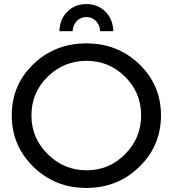

<svg xmlns="http://www.w3.org/2000/svg" viewBox="-20 -920 852 947"><path d="M338 -766H273Q275 -826 312.5 -863Q350 -900 406 -900Q462 -900 499.5 -863Q537 -826 539 -766H474Q472 -797 453 -816.5Q434 -836 406 -836Q378 -836 359 -816.5Q340 -797 338 -766ZM774 -351Q774 -201 667 -97Q560 7 406 7Q252 7 145 -97Q38 -201 38 -351Q38 -501 144.5 -603.5Q251 -706 406 -706Q561 -706 667.5 -603Q774 -500 774 -351ZM407 -620Q295 -620 215 -541.5Q135 -463 135 -351Q135 -239 215.5 -159.5Q296 -80 407 -80Q518 -80 597 -159.5Q676 -239 676 -351Q676 -463 597 -541.5Q518 -620 407 -620Z"/></svg>

Font: Montserrat arm
Style: Regular
Weight: 400
Designer: Julieta Ulanovsky
Foundry: Julieta Ulanovsky
Version: Version 6.000;PS 006.000;hotconv 1.0.88;makeotf.lib2.5.64775